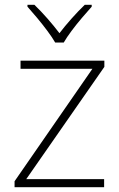

<svg xmlns="http://www.w3.org/2000/svg" viewBox="-20 -784 499 804"><path d="M416 0H41V-25L367 -496H66V-530H417V-504L90 -34H416ZM211 -606Q199 -627 178.5 -654.5Q158 -682 135.5 -709Q113 -736 95 -756V-764H124Q151 -738 179 -706Q207 -674 229 -645Q251 -674 279.5 -706Q308 -738 335 -764H364V-756Q346 -736 323 -709Q300 -682 279.5 -654.5Q259 -627 247 -606Z"/></svg>

Font: Noto Sans Lao UI ExtLt
Style: Regular
Weight: 200
Designer: Monotype Design Team
Foundry: Monotype Imaging Inc.
Version: Version 2.000; ttfautohint (v1.8.4.7-5d5b)